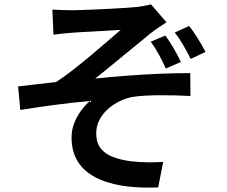

<svg xmlns="http://www.w3.org/2000/svg" viewBox="-20 -804 1040 880"><path d="M220 -760Q242 -759 264 -758Q286 -757 311 -757Q324 -757 352 -758Q380 -759 415.5 -760.5Q451 -762 488.5 -764Q526 -766 557.5 -768Q589 -770 607 -772Q629 -775 645.5 -778Q662 -781 672 -784L743 -702Q729 -693 707 -678Q685 -663 671 -652Q649 -634 623.5 -613Q598 -592 570.5 -569.5Q543 -547 515.5 -524.5Q488 -502 462.5 -481Q437 -460 416 -444Q485 -451 561.5 -457Q638 -463 713 -466Q788 -469 852 -469L853 -364Q781 -368 711.5 -367.5Q642 -367 596 -361Q561 -356 530 -341Q499 -326 474 -303.5Q449 -281 435 -253Q421 -225 421 -193Q421 -150 441.5 -124Q462 -98 498 -84.5Q534 -71 579 -65Q621 -60 661 -60Q701 -60 728 -62L705 55Q515 63 411.5 5.5Q308 -52 308 -174Q308 -209 320.5 -240.5Q333 -272 352.5 -298Q372 -324 392 -341Q321 -335 237 -324Q153 -313 73 -300L63 -408Q103 -412 151 -418Q199 -424 237 -428Q273 -451 314.5 -483.5Q356 -516 397 -550.5Q438 -585 473.5 -615.5Q509 -646 533 -667Q520 -666 497.5 -665Q475 -664 448.5 -662Q422 -660 395 -659Q368 -658 346 -656.5Q324 -655 311 -654Q293 -653 270 -650.5Q247 -648 225 -645ZM738 -641Q757 -615 775.5 -583.5Q794 -552 809 -520L740 -490Q725 -523 709 -552.5Q693 -582 671 -613ZM847 -685Q866 -661 886.5 -628Q907 -595 922 -566L854 -534Q838 -566 820 -597Q802 -628 781 -655Z"/></svg>

Font: Noto Sans JP Thin SemiBold
Style: Regular
Weight: 600
Version: Version 2.004-H2;hotconv 1.0.118;makeotfexe 2.5.65603